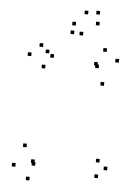

<svg xmlns="http://www.w3.org/2000/svg" viewBox="-63 -995 745 1061"><g transform="rotate(5 310.0 -464.5)"><path d="M516.7 -26.7V-46.7H496.7V-26.7ZM564 -74V-94H544V-74ZM517.8 -113.2V-133.2H497.8V-113.2ZM165.5 -64.8V-84.8H145.5V-64.8ZM160.7 -78.8V-98.8H140.7V-78.8ZM505.8 -538.2V-558.2H485.8V-538.2ZM576.3 -672.7V-692.7H556.3V-672.7ZM504.7 -726V-746H484.7V-726ZM188.7 -690.3V-710.3H168.7V-690.3ZM216.2 -668V-688H196.2V-668ZM151.7 -722.7V-742.7H131.7V-722.7ZM91.2 -666.8V-686.8H71.2V-666.8ZM173.8 -605.2V-625.2H153.8V-605.2ZM461.2 -645V-665H441.2V-645ZM468.5 -632.2V-652.2H448.5V-632.2ZM109.3 -162.5V-182.5H89.3V-162.5ZM57 -50V-70H37V-50ZM140.8 18.8V-1.2H120.8V18.8ZM321.7 -856.2V-876.2H301.7V-856.2ZM384.3 -923.5V-943.5H364.3V-923.5ZM448.7 -928V-948H428.7V-928ZM451.8 -867.7V-887.7H431.8V-867.7ZM366.3 -804.8V-824.8H346.3V-804.8ZM316.3 -807.5V-827.5H296.3V-807.5Z"/></g></svg>

Font: Monaspace Radon Dots Var
Style: Regular
Weight: 400
Designer: Riley Cran and the Lettermatic Team
Version: Version 1.100 (Monaspace Radon Dots)